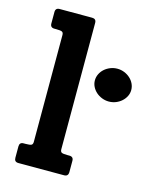

<svg xmlns="http://www.w3.org/2000/svg" viewBox="-109 -784 683 856"><g transform="rotate(15 233.0 -355.5)"><path d="M289.1 -18.6Q289.1 -10.3 284.4 -5.1Q279.8 0 270 0H59.1Q40 0 40 -19V-71.8Q40 -80.6 44.4 -85.7Q48.8 -90.8 59.1 -90.8H67.4Q87.9 -90.8 94.5 -94.2Q101.1 -97.7 101.1 -108.9V-602.1Q101.1 -613.3 94.5 -616.7Q87.9 -620.1 67.4 -620.1H59.1Q40 -620.1 40 -639.2V-691.9Q40 -710.9 59.1 -710.9H209Q228 -710.9 228 -691.9V-108.9Q228 -97.7 234.4 -94.2Q240.7 -90.8 261.7 -90.8H270Q289.1 -90.8 289.1 -71.8ZM460.9 -444.3Q460.9 -429.2 454.1 -415.5Q447.3 -401.9 435.8 -391.6Q424.3 -381.3 409.2 -375.2Q394 -369.1 377 -369.1Q360.4 -369.1 345 -375.2Q329.6 -381.3 318.1 -391.6Q306.6 -401.9 299.8 -415.5Q293 -429.2 293 -444.3Q293 -460 299.8 -473.9Q306.6 -487.8 318.1 -498Q329.6 -508.3 345 -514.4Q360.4 -520.5 377 -520.5Q394 -520.5 409.2 -514.4Q424.3 -508.3 435.8 -498Q447.3 -487.8 454.1 -473.9Q460.9 -460 460.9 -444.3Z"/></g></svg>

Font: New Telegraph
Style: Bold
Weight: 700
Designer: Frank Baranowski
Foundry: Frank Baranowski
Version: Version 3.001